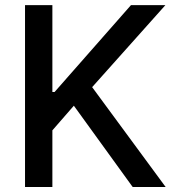

<svg xmlns="http://www.w3.org/2000/svg" viewBox="-20 -748 704 768"><path d="M80.1 0Q80.1 -181.6 80.1 -727.5Q107.4 -727.5 189.5 -727.5Q189.5 -640.6 189.5 -379.9Q191.4 -379.9 198.2 -379.9Q274.4 -466.8 503.9 -727.5Q538.1 -727.5 641.6 -727.5Q568.4 -645.5 348.6 -399.4Q421.9 -299.8 642.6 0Q609.4 0 510.7 0Q452.1 -81.1 275.4 -325.2Q253.9 -299.8 189.5 -226.6Q189.5 -169.9 189.5 0Q162.1 0 80.1 0Z"/></svg>

Font: DeepSea
Style: Medium
Weight: 500
Designer: Stem
Version: Version 3.019;git-0a5106e0b